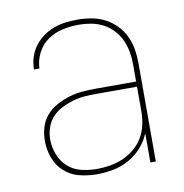

<svg xmlns="http://www.w3.org/2000/svg" viewBox="-66 -591 632 661"><g transform="rotate(-10 250.0 -260.0)"><path d="M221 8Q190 8 160 0.5Q130 -7 107.5 -27.5Q85 -48 74.5 -77Q64 -106 64 -136Q64 -160 71 -183.5Q78 -207 93.5 -224.5Q109 -242 130 -253.5Q151 -265 174 -272Q197 -279 220.5 -281Q244 -283 268 -283H409V-345Q409 -366 405 -388Q401 -410 392 -429.5Q383 -449 367.5 -465.5Q352 -482 332.5 -492Q313 -502 291.5 -506Q270 -510 248 -510Q220 -510 192 -504Q164 -498 140.5 -482Q117 -466 103.5 -440Q90 -414 89 -385H70Q70 -407 76.5 -427.5Q83 -448 96 -465.5Q109 -483 126.5 -495.5Q144 -508 164 -515.5Q184 -523 205.5 -525.5Q227 -528 248 -528Q273 -528 297 -523.5Q321 -519 342.5 -508Q364 -497 381.5 -479Q399 -461 409.5 -439Q420 -417 424 -393Q428 -369 428 -345V0H409V-102Q398 -75 378 -53Q358 -31 332.5 -17Q307 -3 278.5 2.5Q250 8 221 8ZM224 -10Q247 -10 271 -14Q295 -18 316.5 -27.5Q338 -37 356.5 -52.5Q375 -68 387 -88.5Q399 -109 404 -132.5Q409 -156 409 -180V-265H268Q247 -265 226 -263.5Q205 -262 184.5 -256Q164 -250 145 -240.5Q126 -231 111.5 -215.5Q97 -200 90 -179.5Q83 -159 83 -138Q83 -111 93 -85Q103 -59 123 -41Q143 -23 170 -16.5Q197 -10 224 -10Z"/></g></svg>

Font: Zed Mono Thin
Style: Regular
Weight: 100
Monospace: yes
Designer: Belleve Invis
Foundry: Belleve Invis
Version: Version 1.0.0; ttfautohint (v1.8.4)